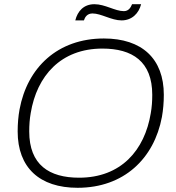

<svg xmlns="http://www.w3.org/2000/svg" viewBox="-20 -881 835 913"><path d="M338 -784H379C384 -800 395 -817 420 -817C461 -817 510 -784 558 -784C607 -784 640 -817 651 -861H608C602 -846 592 -828 569 -828C527 -828 480 -861 429 -861C378 -861 349 -828 338 -784ZM349 12C569 12 713 -127 750 -325C756 -359 759 -394 759 -430C759 -602 655 -698 474 -698C254 -698 110 -560 73 -361C67 -328 64 -293 64 -256C64 -84 168 12 349 12ZM356 -36C214 -36 119 -97 119 -256C119 -286 121 -315 126 -343C155 -520 269 -650 467 -650C609 -650 704 -589 704 -430C704 -400 702 -371 697 -343C668 -166 555 -36 356 -36Z"/></svg>

Font: Archivo Thin
Style: Italic
Weight: 100
Italic angle: -10°
Designer: Hector Gatti
Foundry: Omnibus-Type
Version: Version 2.001